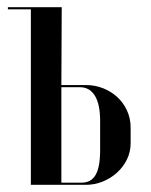

<svg xmlns="http://www.w3.org/2000/svg" viewBox="-20 -515 421 535"><path d="M151 -278 152 -495H2V-489H66V0H220C284 0 344 -52 344 -115V-160C344 -228 286 -278 220 -278ZM259 -97C259 -32 242 -6 207 -6H151V-272H203C238 -272 259 -241 259 -179Z"/></svg>

Font: Moniqa SemBd Display
Style: Regular
Weight: 600
Designer: Rajesh Rajput
Foundry: Rajesh Rajput
Version: Version 1.000